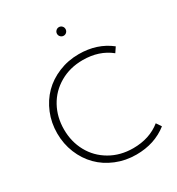

<svg xmlns="http://www.w3.org/2000/svg" viewBox="-229 -1131 1191 1289"><g transform="rotate(-30 367.0 -486.0)"><path d="M448.7 -763.7Q590.3 -763.7 690.9 -684.6L665 -646Q578.6 -715.8 451.7 -715.8Q352.5 -715.8 274.2 -670.4Q195.8 -625 153.3 -547.4Q110.8 -469.7 110.8 -374.5Q110.8 -279.3 153.3 -201.7Q195.8 -124 274.2 -78.6Q352.5 -33.2 451.7 -33.2Q578.6 -33.2 665 -103L690.9 -64.5Q590.3 14.6 448.7 14.6Q365.2 14.6 292.5 -15.4Q219.7 -45.4 168.5 -97.2Q117.2 -148.9 87.6 -220.9Q58.1 -293 58.1 -374.5Q58.1 -456.1 87.6 -528.1Q117.2 -600.1 168.5 -651.9Q219.7 -703.6 292.5 -733.6Q365.2 -763.7 448.7 -763.7ZM447.5 -930.7Q438 -920.9 424.3 -920.9Q410.6 -920.9 400.9 -930.7Q391.1 -940.4 391.1 -954.1Q391.1 -967.8 400.9 -977.5Q410.6 -987.3 424.3 -987.3Q438 -987.3 447.5 -977.5Q457 -967.8 457 -954.1Q457 -940.4 447.5 -930.7Z"/></g></svg>

Font: Spartan MB Light
Style: Regular
Weight: 300
Designer: Matt Bailey, Mirko Velimirovic
Foundry: Matt Bailey
Version: Version 1.005